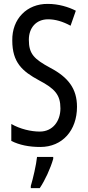

<svg xmlns="http://www.w3.org/2000/svg" viewBox="-20 -744 453 985"><path d="M375 -196C375 -288 331 -347 238 -396C155 -441 128 -467 128 -540C128 -601 165 -645 227 -645C263 -645 302 -634 342 -612L369 -689C332 -708 281 -724 225 -724C118 -725 41 -647 43 -536C43 -423 95 -378 180 -332C262 -289 290 -257 290 -188C290 -123 251 -69 184 -69C139 -69 83 -82 38 -108V-21C80 0 129 10 187 10C300 10 375 -75 375 -196ZM253 71V61H170C166 101 149 174 138 210V221H184C211 181 239 120 253 71Z"/></svg>

Font: Noto Sans Arabic UI XCn
Style: Regular
Weight: 400
Width: 2
Designer: Monotype Design Team, Nadine Chahine and Nizar Qandah
Foundry: Monotype Imaging Inc.
Version: Version 2.010